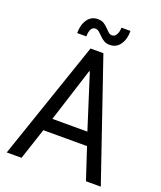

<svg xmlns="http://www.w3.org/2000/svg" viewBox="-160 -993 918 1094"><g transform="rotate(20 299.0 -446.0)"><path d="M13.7 0 259.8 -719.7H337.9L584 0H494.1L422.9 -215.8L412.1 -246.1L300.8 -595.7H296.9L185.5 -246.1L174.8 -215.8L103.5 0ZM134.8 -190.4V-268.6H462.9V-190.4ZM158.2 -776.4Q158.2 -827.6 180.9 -859.6Q203.6 -891.6 242.2 -891.6Q264.6 -891.6 279.3 -882.6Q293.9 -873.5 304.9 -861.8Q315.9 -850.1 325.9 -841.1Q335.9 -832 348.6 -832Q366.2 -832 375.5 -849.9Q384.8 -867.7 384.8 -891.6H439.5Q440.4 -842.8 417.7 -809.6Q395 -776.4 354.5 -776.4Q333.5 -776.4 318.8 -785.4Q304.2 -794.4 293 -806.2Q281.7 -817.9 271 -826.9Q260.3 -835.9 247.1 -835.9Q231 -835.9 222.4 -819.8Q213.9 -803.7 213.9 -776.4Z"/></g></svg>

Font: Reddit Sans Condensed
Style: Regular
Weight: 400
Designer: Stephen Hutchings
Foundry: Reddit
Version: Version 1.014